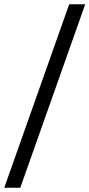

<svg xmlns="http://www.w3.org/2000/svg" viewBox="-21 -770 419 899"><path d="M-1 109 303 -750H378L74 109Z"/></svg>

Font: Mukta Vaani
Style: Regular
Weight: 400
Designer: Noopur Datye, Girish Dalvi, Yashodeep Gholap, Pallavi Karambelkar
Foundry: Ek Type
Version: Version 2.538;PS 1.000;hotconv 16.6.51;makeotf.lib2.5.65220;